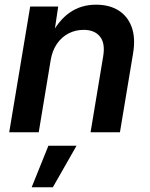

<svg xmlns="http://www.w3.org/2000/svg" viewBox="-20 -567 644 823"><path d="M197.3 -309.6 146 0H19.5L109.4 -539.1H229.5L209.5 -405.3L195.3 -409.2Q229.5 -478.5 278.3 -512.7Q327.1 -546.9 391.6 -546.9Q449.2 -546.9 488.5 -522Q527.8 -497.1 544.7 -450.2Q561.5 -403.3 550.3 -337.4L494.1 0H368.2L422.4 -326.2Q431.6 -381.8 408.4 -410.4Q385.3 -439 338.4 -439Q303.2 -439 273.7 -423.6Q244.1 -408.2 224.1 -379.2Q204.1 -350.1 197.3 -309.6ZM115.7 235.8 187.5 57.6H308.1L206.5 235.8Z"/></svg>

Font: Inter 18pt SemiBold
Style: Italic
Weight: 600
Italic angle: -9.3988°
Designer: Rasmus Andersson
Foundry: rsms
Version: Version 4.001;git-66647c0bb